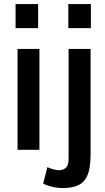

<svg xmlns="http://www.w3.org/2000/svg" viewBox="-20 -742 519 951"><path d="M66.9 0V-499.5H175.3V0ZM57.1 -602.5V-721.7H168.9V-602.5ZM291 189.5Q265.1 189.5 238.5 183.3Q211.9 177.2 193.8 167L214.8 85.9Q231 93.3 246.1 97.2Q261.2 101.1 273.4 101.1Q293.5 101.1 306.6 88.4Q319.8 75.7 319.8 44.4V-499.5H428.7V22.9Q428.7 88.9 413.6 125Q398.4 161.1 367.9 175.3Q337.4 189.5 291 189.5ZM318.4 -602.5V-721.7H430.2V-602.5Z"/></svg>

Font: Pontano Sans
Style: Bold
Weight: 700
Designer: Vernon Adams
Foundry: Vernon Adams
Version: Version 2.001